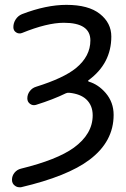

<svg xmlns="http://www.w3.org/2000/svg" viewBox="-20 -577 528 806"><path d="M258.8 -556.6Q351.6 -556.6 399.4 -518.6Q447.3 -480.5 447.3 -423.8Q447.3 -310.5 351.6 -240.2Q349.6 -239.3 350.1 -237.3Q350.6 -235.4 352.5 -234.4Q392.6 -222.7 423.8 -186.5Q457 -147.5 457 -94.7Q457 17.6 355.5 93.8Q263.7 163.1 68.4 209Q64.5 209 60.5 209Q50.8 209 42 202.1Q30.3 193.4 30.3 177.7Q30.3 161.1 41 147.9Q51.8 134.8 68.4 130.9Q219.7 93.8 290 43Q369.1 -14.6 369.1 -92.8Q369.1 -134.8 341.8 -160.2Q317.4 -182.6 271.5 -187.5Q263.7 -188.5 256.8 -185.5Q203.1 -159.2 130.9 -136.7Q117.2 -132.8 106 -141.1Q94.7 -149.4 94.7 -164.1Q94.7 -180.7 105 -194.3Q115.2 -208 131.8 -212.9Q247.1 -249 298.8 -291Q359.4 -340.8 359.4 -407.2Q359.4 -481.4 248 -481.4Q177.7 -481.4 72.3 -438.5Q59.6 -433.6 47.9 -440.9Q36.1 -448.2 36.1 -462.9Q36.1 -480.5 45.9 -495.6Q55.7 -510.7 72.3 -517.6Q173.8 -556.6 258.8 -556.6Z"/></svg>

Font: Gen Jyuu Gothic P Regular
Style: Regular
Weight: 400
Designer: [Source Han Sans]
Ryoko NISHIZUKA  (kana & ideographs); Paul D. Hunt (Latin, Greek & Cyrillic); Wenlong ZHANG  (bopomofo
Version: Version 1.002.20150607